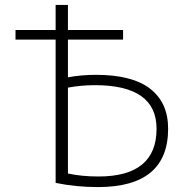

<svg xmlns="http://www.w3.org/2000/svg" viewBox="-20 -750 751 780"><path d="M256 -394V-45Q313 -33 380 -33Q616 -33 616 -227Q616 -404 366 -404Q309 -404 256 -394ZM256 -436Q311 -446 370 -446Q517 -446 590 -389.5Q663 -333 663 -227Q663 10 378 10Q288 10 206 -7V-589H43V-628H206V-730H256V-628H480V-589H256Z"/></svg>

Font: Mplus 1p Light
Style: Regular
Weight: 300
Version: Version 1.061